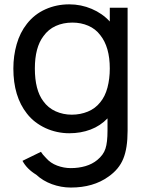

<svg xmlns="http://www.w3.org/2000/svg" viewBox="-20 -598 680 884"><path d="M567.5 -562.5V4Q567.5 85 547.5 133Q528 181.5 479 215.5Q409.5 265.5 306 265.5Q283.5 265.5 261.5 261.5Q239.5 257.5 219 250Q198.5 242.5 180.2 231.5Q162 220.5 147 206.5Q103.5 180 83.5 142.5L168.5 101Q175.5 113 192.5 130Q212.5 153 243.2 164.5Q274 176 306 176Q342 176 373.5 166.8Q405 157.5 428 138.5Q456.5 115 465.5 86.5Q475 58 475 3V-53Q442 -18.5 397 -1.5Q352 15.5 299 15.5Q270.5 15.5 242.8 9.5Q215 3.5 190 -8Q165 -19.5 143 -36.2Q121 -53 104 -75Q41.5 -154 41.5 -282.5Q41.5 -341 56.8 -394.5Q72 -448 104 -488.5Q138.5 -532.5 189.2 -555.2Q240 -578 299 -578Q353 -578 402 -557.2Q451 -536.5 485.5 -499V-562.5ZM485.5 -282.5Q485.5 -381.5 441.5 -436.5Q420 -465 386.5 -479.5Q353 -494 313.5 -494Q271 -494 236.8 -478.5Q202.5 -463 180 -431.5Q140.5 -379.5 140.5 -282.5Q140.5 -184 179 -132.5Q201.5 -101 236.2 -85.5Q271 -70 310.5 -70Q350 -70 384.5 -84.2Q419 -98.5 441.5 -127Q464 -154 474.8 -194.8Q485.5 -235.5 485.5 -282.5Z"/></svg>

Font: Russisch Sans Medium
Style: Regular
Weight: 500
Width: 4
Designer: Michael Sharanda (font) & Cristiano Sobral (main changes)
Foundry: Michael Sharanda
Version: Version 2.00;September 8, 2020;FontCreator 13.0.0.2681 64-bi